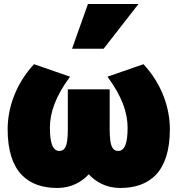

<svg xmlns="http://www.w3.org/2000/svg" viewBox="-20 -894 882 954"><path d="M18 -252C18 -38 120 40 265 40C335 40 387 9 421 -28C455 9 507 40 577 40C722 40 824 -38 824 -252C824 -361 782 -479 693 -575L514 -513C587 -414 614 -334 614 -259C614 -186 601 -144 567 -144C520 -144 525 -218 525 -315V-450H317V-315C317 -218 322 -144 275 -144C241 -144 228 -186 228 -259C228 -334 255 -414 328 -513L149 -575C60 -479 18 -361 18 -252ZM495 -652 668 -874H417L338 -652Z"/></svg>

Font: Repo ExtraBlack
Style: Regular
Weight: 400
Designer: Stefan Peev
Foundry: Context Ltd
Version: Version 001.502